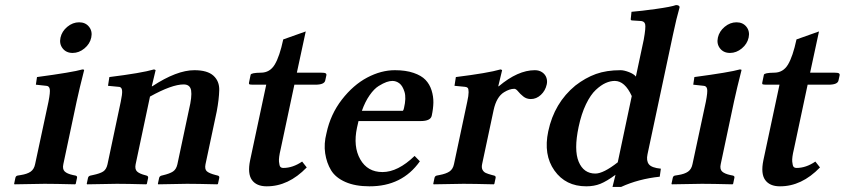

<svg xmlns="http://www.w3.org/2000/svg" viewBox="-20 -718 3300 750"><path d="M279.3 -321.3 227.5 -77.1Q223.1 -57.6 232.7 -48.3Q242.2 -39.1 265.1 -34.2L274.9 -32.2Q282.7 -30.3 280.8 -22.9L275.9 0L273.4 2Q192.9 0 153.8 0L36.6 2L35.2 0L40 -22.9Q41.5 -30.8 48.8 -32.2L61 -34.2Q86.4 -38.1 99.9 -47.6Q113.3 -57.1 117.2 -77.1L169.4 -320.8Q176.8 -358.4 174.3 -370.4Q171.9 -382.3 160.6 -382.8L120.1 -387.2L124.5 -417Q262.7 -435.5 302.2 -446.8Q309.1 -446.8 308.6 -443.8Q290 -371.1 279.3 -321.3ZM224.9 -528.8Q210.9 -546.4 216.3 -571Q221.7 -595.7 242.9 -613.3Q264.2 -630.9 289.1 -630.9Q314 -630.9 327.9 -613.3Q341.8 -595.7 336.4 -571Q331.1 -546.4 309.8 -528.8Q288.6 -511.2 263.7 -511.2Q238.8 -511.2 224.9 -528.8Z M574.7 -380.9Q670.4 -443.8 739.3 -443.8Q790 -443.8 813.7 -422.4Q837.4 -400.9 836.4 -365.2Q835.4 -329.6 826.7 -283.2L782.7 -76.2Q778.8 -56.6 788.3 -48.6Q797.9 -40.5 822.8 -34.2L830.6 -32.2Q837.9 -30.3 836.4 -22.9L831.5 0L829.1 2Q749.5 0 710.4 0L598.1 2L596.7 0L601.6 -22.9Q603 -29.8 611.3 -32.2L615.7 -33.2Q643.1 -39.6 655.8 -48.1Q668.5 -56.6 672.9 -76.2L718.3 -290Q730.5 -340.8 726.6 -364.5Q722.7 -388.2 697.3 -388.2Q651.4 -388.2 565.9 -340.8L509.8 -76.2Q505.9 -57.1 515.4 -48.1Q524.9 -39.1 548.8 -33.2L552.2 -32.2Q559.6 -30.3 558.6 -22.9L553.7 0L551.3 2Q475.6 0 436.5 0L320.3 2L318.8 0L323.7 -22.9Q325.2 -30.3 333.5 -32.2L342.8 -34.2Q370.6 -40 383.1 -48.1Q395.5 -56.2 399.9 -76.2L451.7 -320.8Q454.6 -335.4 456.1 -345.9Q457.5 -356.4 457 -362.8Q456.5 -369.1 454.6 -372.6Q452.6 -376 449.7 -377.4Q446.8 -378.9 442.4 -378.9L401.9 -382.8L407.2 -417Q532.7 -432.6 581.5 -446.8Q586.4 -445.8 587.9 -443.8L572.8 -380.9Z M1129.9 -387.2 1076.2 -134.8Q1068.4 -102.5 1069.8 -86.4Q1071.3 -70.3 1075.2 -66.2Q1079.1 -62 1086.9 -62Q1123.5 -62 1160.2 -86.9L1178.2 -64Q1106.4 10.3 1021.5 9.8Q981.9 9.8 964.1 -14.9Q946.3 -39.6 957 -91.8L1020 -387.2H968.8Q957 -387.2 954.3 -388.7Q951.7 -390.1 952.6 -395L959 -425.8Q960.4 -433.6 999 -434.1Q1034.2 -434.1 1053.2 -465.8Q1072.3 -497.6 1086.4 -564L1174.3 -595.2L1139.6 -434.1H1234.9Q1248 -434.1 1252 -431.6Q1255.9 -429.2 1254.9 -423.8L1250.5 -403.8Q1247.1 -386.7 1210 -387.2Z M1393.6 -285.2H1553.7Q1556.2 -287.1 1558.1 -295.9Q1567.4 -335.4 1560.1 -359.1Q1552.7 -382.8 1540.3 -392.3Q1527.8 -401.9 1512.7 -401.9Q1502.4 -401.9 1489.7 -397.5Q1477.1 -393.1 1459.2 -382.1Q1441.4 -371.1 1423.8 -345.9Q1406.2 -320.8 1393.6 -285.2ZM1599.6 -108.9 1620.1 -87.9Q1550.8 10.3 1422.9 9.8Q1367.7 9.8 1329.3 -7.1Q1291 -23.9 1273.4 -52.7Q1255.9 -81.5 1250.2 -119.1Q1244.6 -156.7 1255.4 -198.2Q1271 -271.5 1315.4 -328.9Q1359.9 -386.2 1414.3 -415Q1468.8 -443.8 1522.5 -443.8Q1564.9 -443.8 1595.5 -433.3Q1626 -422.9 1642.1 -406Q1658.2 -389.2 1665.8 -365.2Q1673.3 -341.3 1672.9 -317.4Q1672.4 -293.5 1666.5 -266.1Q1662.1 -245.1 1623 -245.1H1380.4Q1377.4 -231.4 1374.5 -219.2Q1358.9 -145.5 1387.2 -95.7Q1415.5 -45.9 1474.1 -45.9Q1534.2 -45.9 1599.6 -108.9Z M1928.2 -380.9Q2002.9 -443.8 2069.3 -443.8Q2086.4 -443.8 2098.4 -435.3Q2110.4 -426.8 2114.5 -414.1Q2118.7 -401.4 2115.7 -388.2Q2110.4 -363.8 2092.8 -347.4Q2075.2 -331.1 2053.7 -331.1Q2036.6 -331.1 2024.2 -341.1Q2011.7 -351.1 2003.7 -361.1Q1995.6 -371.1 1988.8 -371.1Q1970.7 -371.1 1949.2 -357.9Q1919.4 -339.8 1908.2 -288.1L1863.3 -77.1Q1860.4 -63.5 1864.7 -54.9Q1869.1 -46.4 1877.4 -42.5Q1885.7 -38.6 1902.3 -34.2L1910.2 -32.2Q1917.5 -30.3 1916 -22.9L1911.1 0L1908.7 2Q1829.1 0 1790 0L1673.8 2L1672.4 0L1677.2 -22.9Q1678.7 -30.3 1686 -32.2L1696.3 -34.2Q1722.7 -39.1 1736.1 -48.3Q1749.5 -57.6 1753.4 -77.1L1805.2 -320.8Q1810.5 -344.7 1810.5 -357.9Q1810.5 -371.1 1806.9 -374.8Q1803.2 -378.4 1795.9 -378.9L1755.4 -382.8L1760.7 -417Q1886.2 -432.6 1935.1 -446.8Q1939.9 -445.8 1941.4 -443.8L1926.3 -380.9Z M2447.8 -342.8Q2420.9 -401.9 2381.3 -401.9Q2364.3 -401.9 2345.9 -393.8Q2327.6 -385.7 2307.4 -366.9Q2287.1 -348.1 2269 -310.8Q2251 -273.4 2240.2 -222.2Q2221.2 -132.3 2240.5 -86.2Q2259.8 -40 2305.7 -40Q2336.9 -40 2393.1 -84ZM2608.9 -583 2509.3 -115.2Q2503.9 -90.3 2514.6 -76.4Q2525.4 -62.5 2561.5 -59.1L2557.1 -27.8Q2474.1 -19 2406.2 12.2H2372.6L2384.3 -35.2Q2349.6 -9.8 2325.2 0Q2300.8 9.8 2270 9.8Q2189.5 9.8 2145.8 -51.8Q2102.1 -113.3 2121.6 -205.1Q2145 -315.9 2227.5 -383.8Q2266.6 -414.1 2307.9 -429Q2349.1 -443.8 2404.3 -443.8Q2417.5 -443.8 2437 -436.3Q2456.5 -428.7 2463.9 -418.9L2494.6 -563Q2503.4 -611.8 2500 -624Q2496.6 -636.2 2480 -636.2L2448.7 -638.2Q2443.4 -638.7 2443.8 -643.1L2446.8 -671.9Q2483.9 -674.8 2543 -683.1Q2602.1 -691.4 2620.6 -698.2Q2627.9 -698.2 2631.6 -695.6Q2635.3 -692.9 2634.3 -688Q2622.6 -647.9 2608.9 -583Z M2847.2 -321.3 2795.4 -77.1Q2791 -57.6 2800.5 -48.3Q2810.1 -39.1 2833 -34.2L2842.8 -32.2Q2850.6 -30.3 2848.6 -22.9L2843.8 0L2841.3 2Q2760.7 0 2721.7 0L2604.5 2L2603 0L2607.9 -22.9Q2609.4 -30.8 2616.7 -32.2L2628.9 -34.2Q2654.3 -38.1 2667.7 -47.6Q2681.2 -57.1 2685.1 -77.1L2737.3 -320.8Q2744.6 -358.4 2742.2 -370.4Q2739.7 -382.3 2728.5 -382.8L2688 -387.2L2692.4 -417Q2830.6 -435.5 2870.1 -446.8Q2877 -446.8 2876.5 -443.8Q2857.9 -371.1 2847.2 -321.3ZM2792.7 -528.8Q2778.8 -546.4 2784.2 -571Q2789.6 -595.7 2810.8 -613.3Q2832 -630.9 2856.9 -630.9Q2881.8 -630.9 2895.8 -613.3Q2909.7 -595.7 2904.3 -571Q2898.9 -546.4 2877.7 -528.8Q2856.4 -511.2 2831.5 -511.2Q2806.6 -511.2 2792.7 -528.8Z M3134.8 -387.2 3081.1 -134.8Q3073.2 -102.5 3074.7 -86.4Q3076.2 -70.3 3080.1 -66.2Q3084 -62 3091.8 -62Q3128.4 -62 3165 -86.9L3183.1 -64Q3111.3 10.3 3026.4 9.8Q2986.8 9.8 2969 -14.9Q2951.2 -39.6 2961.9 -91.8L3024.9 -387.2H2973.6Q2961.9 -387.2 2959.2 -388.7Q2956.5 -390.1 2957.5 -395L2963.9 -425.8Q2965.3 -433.6 3003.9 -434.1Q3039.1 -434.1 3058.1 -465.8Q3077.1 -497.6 3091.3 -564L3179.2 -595.2L3144.5 -434.1H3239.7Q3252.9 -434.1 3256.8 -431.6Q3260.7 -429.2 3259.8 -423.8L3255.4 -403.8Q3252 -386.7 3214.8 -387.2Z"/></svg>

Font: Linux Libertine Slanted
Style: Semibold Slanted
Weight: 600
Designer: Philipp H. Poll
Foundry: Philipp H. Poll
Version: Version 5.1.1